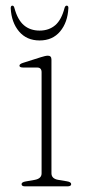

<svg xmlns="http://www.w3.org/2000/svg" viewBox="-20 -661 315 681"><path d="M162.5 -449.5V-46.5Q162.5 -27 187 -23L217 -18Q232.5 -15.5 232.5 -8Q232.5 0 219 0H69Q56.5 0 56.5 -8Q56.5 -15 71 -17.5L103 -23Q127.5 -27.5 127.5 -46V-405Q127.5 -421.5 111.5 -421.5H62.5Q49 -421.5 49 -428Q49 -434 61.5 -438L124.5 -458Q141.5 -463.5 150 -463.5Q162.5 -463.5 162.5 -449.5ZM120.5 -552.5Q153.5 -552.5 175.8 -571.5Q198 -590.5 209 -633Q211.5 -641 216.5 -641Q223 -641 222.5 -632Q220 -581.5 193.2 -549.5Q166.5 -517.5 120.5 -517.5Q74.5 -517.5 47.5 -549.5Q20.5 -581.5 18 -632Q18 -641 24 -641Q29 -641 31 -633Q42.5 -590.5 64.8 -571.5Q87 -552.5 120.5 -552.5Z"/></svg>

Font: Fraunces 9pt S000 Thin
Style: Regular
Weight: 100
Version: Version 1.000; ttfautohint (v1.8.3)